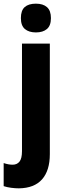

<svg xmlns="http://www.w3.org/2000/svg" viewBox="-60 -788 352 1048"><path d="M54 -689Q54 -731 75 -749.5Q96 -768 136 -768Q175 -768 196.5 -749Q218 -730 218 -689Q218 -648 196 -629.5Q174 -611 136 -611Q98 -611 76 -629.5Q54 -648 54 -689ZM43 240Q23 240 0.5 237Q-22 234 -40 228V102Q-14 111 9 111Q33 111 46.5 94Q60 77 60 37V-550H212V53Q212 143 169.5 191Q127 239 43 240Z"/></svg>

Font: Noto Sans Myanmar Condensed ExtraBold
Style: Regular
Weight: 800
Width: 3
Designer: Monotype Design Team
Foundry: Monotype Imaging Inc.
Version: Version 2.107; ttfautohint (v1.8.4.7-5d5b)